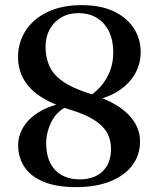

<svg xmlns="http://www.w3.org/2000/svg" viewBox="-20 -734 621 767"><path d="M283.5 13.5Q206.5 13.5 155 -7.5Q103.5 -28.5 78 -66.5Q52.5 -104.5 52.5 -154Q52.5 -192 73.8 -227Q95 -262 138 -287.8Q181 -313.5 246.5 -325L253.5 -312Q206.5 -290 185.5 -247.5Q164.5 -205 164.5 -162.5Q164.5 -92.5 200.2 -55Q236 -17.5 299 -17.5Q357 -17.5 390.2 -49.8Q423.5 -82 423.5 -139.5Q423.5 -173.5 408.8 -201.8Q394 -230 358.2 -253.5Q322.5 -277 259.5 -296Q147.5 -331 99.8 -383Q52 -435 52 -506Q52 -563.5 82 -610.8Q112 -658 169.2 -685.8Q226.5 -713.5 307 -713.5Q382 -713.5 434.2 -688.8Q486.5 -664 514.2 -621.5Q542 -579 542 -526Q542 -478.5 518.8 -438Q495.5 -397.5 449.8 -368.8Q404 -340 336.5 -329L323 -341.5Q355.5 -359 380 -386.2Q404.5 -413.5 418.5 -448.2Q432.5 -483 432.5 -524.5Q432.5 -573.5 415.2 -608.5Q398 -643.5 367 -662.5Q336 -681.5 293 -681.5Q254 -681.5 224.2 -664Q194.5 -646.5 178.2 -616.2Q162 -586 162 -546.5Q162 -505 176.8 -471Q191.5 -437 229.5 -409.8Q267.5 -382.5 335.5 -361Q443 -327 491.2 -278.2Q539.5 -229.5 539.5 -169.5Q539.5 -115 508.8 -73.8Q478 -32.5 420.5 -9.5Q363 13.5 283.5 13.5Z"/></svg>

Font: Fraunces Wonky
Style: Regular
Weight: 400
Version: Version 1.000;[b76b70a41]